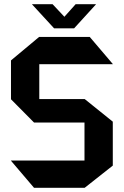

<svg xmlns="http://www.w3.org/2000/svg" viewBox="-20 -889 586 909"><path d="M166 -585V-714H405L514 -586V-585ZM141 0 32 -128V-129H380V0ZM141 -309 32 -419V-420H380V-309ZM32 -420V-603L165 -714H166V-420ZM380 0V-420H381L514 -313V-105L381 0ZM236 -755 132 -868V-869H229L321 -771ZM236 -755 338 -869H434V-868L331 -755Z"/></svg>

Font: Foldit SemiBold
Style: Regular
Weight: 600
Version: Version 1.003